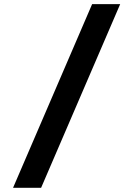

<svg xmlns="http://www.w3.org/2000/svg" viewBox="-20 -806 626 919"><path d="M42.5 92.8 420.9 -786.1H555.2L176.8 92.8Z"/></svg>

Font: Caskaydia Cove
Style: Bold
Weight: 700
Monospace: yes
Designer: Aaron Bell
Foundry: Saja Typeworks
Version: Version 4.300; ttfautohint (v1.8.3)